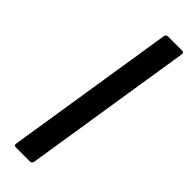

<svg xmlns="http://www.w3.org/2000/svg" viewBox="-227 -665 676 676"><g transform="rotate(45 110.5 -327.5)"><path d="M40 0Q29 0 31 -10L131 -645Q133 -655 142 -655H212Q223 -655 221 -645L121 -10Q119 0 109 0Z"/></g></svg>

Font: Sofia Sans Condensed SemiBold
Style: Italic
Weight: 600
Italic angle: -9°
Version: Version 4.100